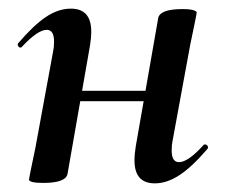

<svg xmlns="http://www.w3.org/2000/svg" viewBox="-20 -415 521 444"><path d="M47 0 51 -21Q61 -68 62 -74L103 -297Q105 -306 105 -319Q105 -346 88 -346Q67 -346 30 -306Q29 -305 27 -305Q24 -305 22 -308.5Q20 -312 22 -315Q58 -357 86.5 -376Q115 -395 144 -395Q191 -395 191 -342Q191 -327 188 -309L136 -12Q131 8 80 8Q47 8 47 0ZM126 -205H368L365 -181H123ZM291 -44Q291 -59 294 -77L346 -374Q351 -394 402 -394Q419 -394 427 -391.5Q435 -389 435 -386L431 -365Q421 -318 420 -312L379 -89Q377 -80 377 -67Q377 -40 394 -40Q415 -40 451 -80Q452 -81 454 -81Q458 -81 460 -77.5Q462 -74 460 -71Q424 -29 395 -10Q366 9 338 9Q291 9 291 -44Z"/></svg>

Font: Cormorant Infant
Style: Bold Italic
Weight: 700
Italic angle: -10°
Designer: Christian Thalmann (Catharsis Fonts)
Foundry: Catharsis Fonts
Version: Version 4.000